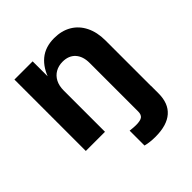

<svg xmlns="http://www.w3.org/2000/svg" viewBox="-208 -690 1038 1038"><g transform="rotate(-45 311.5 -170.5)"><path d="M209 0H62.5V-545.9H201.7L202.1 -409.7H194.3Q216.3 -479.5 260.5 -516.1Q304.7 -552.7 372.6 -552.7Q429.2 -552.7 471.4 -528.1Q513.7 -503.4 536.9 -456.8Q560.1 -410.2 560.1 -347.2V0H413.6V-321.8Q413.6 -372.6 387.5 -401.4Q361.3 -430.2 314.9 -430.2Q283.7 -430.2 259.8 -416.5Q235.8 -402.8 222.4 -377.2Q209 -351.6 209 -315.9ZM353 93.3Q387.2 93.3 400.4 83.3Q413.6 73.2 413.6 49.3V0H560.5V57.6Q560.5 134.3 515.6 173.3Q470.7 212.4 383.3 212.4Q340.3 212.4 307.6 203.6V89.8Q335 93.3 353 93.3Z"/></g></svg>

Font: Inter RS Variable
Style: Regular
Weight: 400
Designer: Rasmus Andersson (customised by Maria Ramos and Noel Pretorius)
Foundry: rsms
Version: Version 3.001;Glyphs 3.2.3 (3260)